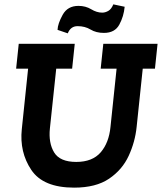

<svg xmlns="http://www.w3.org/2000/svg" viewBox="-20 -851 743 881"><path d="M291 -698 244 -714Q245 -742 267.5 -783Q290 -824 340 -824Q373 -824 398.5 -808.5Q424 -793 449 -793Q463 -793 477 -801Q491 -809 500 -831L552 -820Q548 -776 527.5 -738Q507 -700 457 -700Q421 -700 395.5 -715.5Q370 -731 336 -731Q304 -731 291 -698ZM454 -650H703L691 -536H635L607 -269Q600 -200 570.5 -136Q541 -72 480.5 -31Q420 10 320 10Q178 10 123.5 -71.5Q69 -153 80 -258L109 -536H54L66 -650H323L311 -536H238L209 -262Q202 -195 228.5 -151.5Q255 -108 330 -108Q404 -108 442 -152Q480 -196 487 -269L515 -536H442Z"/></svg>

Font: Zilla Slab
Style: Bold Italic
Weight: 700
Italic angle: -6°
Designer: Typotheque.com
Foundry: Typotheque type foundry
Version: Version 1.1; 2017; ttfautohint (v1.6)